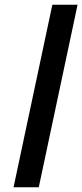

<svg xmlns="http://www.w3.org/2000/svg" viewBox="-20 -787 346 807"><path d="M37 0H143L306 -767H200Z"/></svg>

Font: Noto Sans ExtraCondensed
Style: Bold Italic
Weight: 700
Width: 2
Italic angle: -12°
Designer: Monotype Design Team
Foundry: Monotype Imaging Inc.
Version: Version 2.013